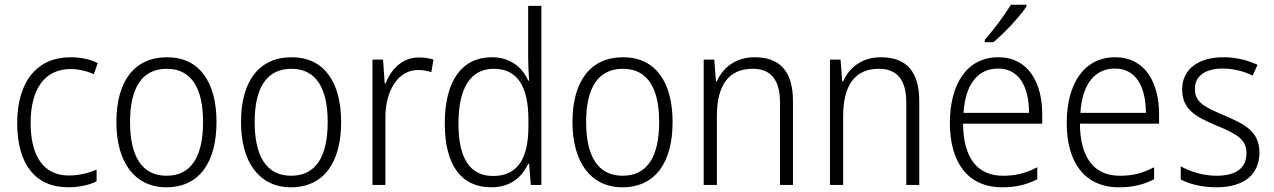

<svg xmlns="http://www.w3.org/2000/svg" viewBox="-20 -785 5407 815"><path d="M270 10C317 10 359 0 390 -15V-65C355 -50 315 -40 272 -40C161 -40 110 -128 110 -263C110 -409 171 -492 280 -492C312 -492 348 -484 378 -470L395 -517C364 -533 324 -542 279 -542C140 -542 53 -442 53 -262C53 -89 129 10 270 10Z M899 -267C899 -436 827 -542 689 -542C551 -542 474 -441 474 -267C474 -96 552 10 686 10C826 10 899 -96 899 -267ZM532 -267C532 -411 582 -493 688 -493C797 -493 842 -404 842 -267C842 -124 794 -39 687 -39C580 -39 532 -125 532 -267Z M1428 -267C1428 -436 1356 -542 1218 -542C1080 -542 1003 -441 1003 -267C1003 -96 1081 10 1215 10C1355 10 1428 -96 1428 -267ZM1061 -267C1061 -411 1111 -493 1217 -493C1326 -493 1371 -404 1371 -267C1371 -124 1323 -39 1216 -39C1109 -39 1061 -125 1061 -267Z M1758 -541C1686 -541 1640 -490 1616 -430H1613L1606 -532H1561V0H1616V-287C1616 -401 1670 -488 1755 -488C1775 -488 1794 -484 1811 -479L1820 -532C1801 -538 1780 -541 1758 -541Z M2065 10C2149 10 2197 -35 2222 -90H2226L2233 0H2278V-760H2222V-535C2222 -508 2224 -473 2226 -443H2222C2198 -498 2147 -542 2068 -542C1942 -542 1868 -444 1868 -261C1868 -84 1938 10 2065 10ZM2073 -38C1973 -38 1926 -116 1926 -260C1926 -411 1977 -493 2076 -493C2178 -493 2223 -416 2223 -276V-248C2223 -113 2178 -38 2073 -38Z M2835 -267C2835 -436 2763 -542 2625 -542C2487 -542 2410 -441 2410 -267C2410 -96 2488 10 2622 10C2762 10 2835 -96 2835 -267ZM2468 -267C2468 -411 2518 -493 2624 -493C2733 -493 2778 -404 2778 -267C2778 -124 2730 -39 2623 -39C2516 -39 2468 -125 2468 -267Z M3183 -542C3102 -542 3048 -497 3023 -440H3019L3012 -532H2967V0H3023V-292C3023 -427 3076 -493 3175 -493C3251 -493 3291 -448 3291 -349V0H3346V-356C3346 -484 3289 -542 3183 -542Z M3719 -542C3638 -542 3584 -497 3559 -440H3555L3548 -532H3503V0H3559V-292C3559 -427 3612 -493 3711 -493C3787 -493 3827 -448 3827 -349V0H3882V-356C3882 -484 3825 -542 3719 -542Z M4337 -757V-765H4271C4244 -720 4199 -660 4160 -616V-606H4197C4244 -645 4308 -714 4337 -757ZM4218 -542C4085 -542 4012 -429 4012 -263C4012 -97 4087 10 4234 10C4293 10 4337 -1 4383 -24V-75C4332 -49 4292 -39 4237 -39C4128 -39 4069 -116 4068 -260H4404V-300C4404 -437 4343 -542 4218 -542ZM4217 -494C4307 -494 4348 -415 4348 -306H4070C4078 -430 4132 -494 4217 -494Z M4714 -542C4581 -542 4508 -429 4508 -263C4508 -97 4583 10 4730 10C4789 10 4833 -1 4879 -24V-75C4828 -49 4788 -39 4733 -39C4624 -39 4565 -116 4564 -260H4900V-300C4900 -437 4839 -542 4714 -542ZM4713 -494C4803 -494 4844 -415 4844 -306H4566C4574 -430 4628 -494 4713 -494Z M5326 -138C5326 -228 5261 -259 5177 -295C5095 -330 5052 -349 5052 -408C5052 -463 5097 -494 5170 -494C5215 -494 5262 -482 5297 -464L5318 -510C5277 -529 5228 -542 5172 -542C5065 -542 4998 -489 4998 -406C4998 -318 5059 -288 5146 -251C5229 -217 5271 -193 5271 -136C5271 -75 5232 -39 5144 -39C5088 -39 5033 -56 4992 -79V-23C5027 -5 5078 10 5143 10C5261 10 5326 -44 5326 -138Z"/></svg>

Font: Noto Sans Malayalam SemiCondensed Light
Style: Regular
Weight: 300
Width: 4
Designer: Jelle Bosma - Monotype Design Team
Foundry: Monotype Imaging Inc.
Version: Version 2.104